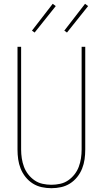

<svg xmlns="http://www.w3.org/2000/svg" viewBox="-20 -981 540 1009"><path d="M250 8Q224 8 199 2.5Q174 -3 152.5 -16.5Q131 -30 114.5 -50.5Q98 -71 88.5 -95Q79 -119 75.5 -144Q72 -169 72 -195V-735H91V-195Q91 -172 94.5 -149Q98 -126 106 -104.5Q114 -83 128.5 -64.5Q143 -46 162 -33Q181 -20 204 -15Q227 -10 250 -10Q273 -10 296 -15Q319 -20 338 -33Q357 -46 371.5 -64.5Q386 -83 394 -104.5Q402 -126 405.5 -149Q409 -172 409 -195V-735H428V-195Q428 -169 424.5 -144Q421 -119 411.5 -95Q402 -71 385.5 -50.5Q369 -30 347.5 -16.5Q326 -3 301 2.5Q276 8 250 8ZM332 -810 318 -820 427 -961 443 -949ZM162 -810 148 -820 257 -961 273 -949Z"/></svg>

Font: Iosevka SS04 Thin
Style: Regular
Weight: 100
Monospace: yes
Designer: Belleve Invis
Foundry: Belleve Invis
Version: Version 19.0.0; ttfautohint (v1.8.4)